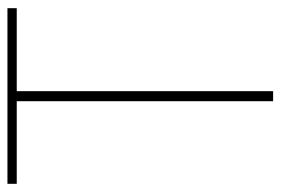

<svg xmlns="http://www.w3.org/2000/svg" viewBox="-139 -615 754 516"><g transform="rotate(-90 238.0 -357.0)"><path d="M251 0H224V-689H2V-714H474V-689H251Z"/></g></svg>

Font: Noto Sans Display Thin
Style: Regular
Weight: 250
Designer: Monotype Design Team
Foundry: Monotype Imaging Inc.
Version: Version 1.900